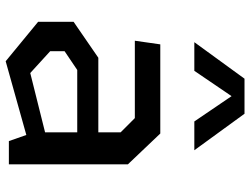

<svg xmlns="http://www.w3.org/2000/svg" viewBox="-120 -730 861 660"><g transform="rotate(90 310.0 -399.5)"><path d="M464.5 0H544.5V-409L438.5 -520.5H132L119.5 -433H385.5L434.5 -384V-307.5H178L54.5 -222.5V-100.5L190 11L443.5 -60ZM124.5 -637.5H223L310 -765.5L397 -637.5H496L370.5 -810H250ZM155.5 -142V-191.5L220 -235H434.5V-124.5L230.5 -73.5Z"/></g></svg>

Font: Monaspace Krypton Medium
Style: Regular
Weight: 500
Designer: Riley Cran & the Lettermatic Team
Foundry: Lettermatic
Version: Version 1.101 (Monaspace Krypton)